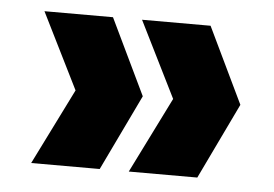

<svg xmlns="http://www.w3.org/2000/svg" viewBox="-36 -515 629 441"><g transform="rotate(5 278.5 -295.0)"><path d="M137 -295 50 -470H208L292 -295L208 -120H50ZM362 -295 275 -470H433L517 -295L433 -120H275Z"/></g></svg>

Font: Poppins A&M
Style: Bold-A&M
Weight: 700
Designer: Ninad Kale (Devanagari), Jonny Pinhorn (Latin)
Foundry: Indian Type Foundry
Version: 4.004